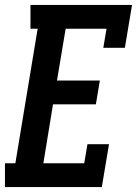

<svg xmlns="http://www.w3.org/2000/svg" viewBox="-31 -755 553 775"><path d="M-11 0V-96H31L121 -639H92V-735H502L473 -562H386L399 -639H234L199 -430H372L356 -334H183L144 -96H309L322 -173H409L380 0Z"/></svg>

Font: Iosevka Gothic
Style: Bold Italic
Weight: 700
Italic angle: -9°
Monospace: yes
Designer: Belleve Invis
Foundry: Belleve Invis
Version: Version 15.5.1; ttfautohint (v1.8.4)